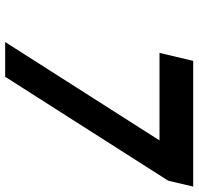

<svg xmlns="http://www.w3.org/2000/svg" viewBox="-32 -716 749 724"><g transform="rotate(90 342.0 -354.5)"><path d="M210 -709H684L662 -615L270 0H139L510 -582H180Z"/></g></svg>

Font: Miedinger
Style: Bold-Italic
Weight: 700
Italic angle: -13°
Version: Version 001.000